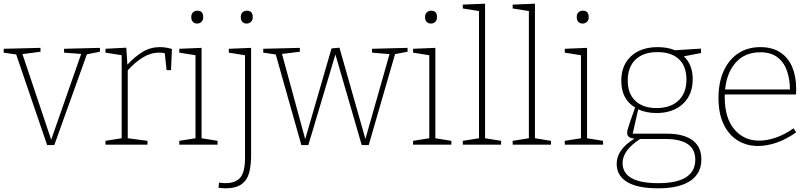

<svg xmlns="http://www.w3.org/2000/svg" viewBox="-25 -786 4408 1043"><path d="M323 -521 518 -526V-505L447 -491L270 2H231L63 -490L-5 -500V-521L195 -526V-505L97 -492L253 -27L416 -493L323 -500Z M548 0V-21L636 -35V-486L548 -500V-521L661 -527L667 -435Q708 -479 750.5 -504.5Q793 -530 843 -530Q875 -530 909 -520L904 -405H880L870 -497Q857 -500 839 -500Q793 -500 751 -474Q709 -448 669 -404V-35L776 -21V0Z M1157 -21V0H949V-21L1037 -35V-486L949 -500V-521L1070 -526V-35ZM1046 -658Q1032 -658 1023 -667Q1014 -676 1014 -693Q1014 -710 1023.5 -719Q1033 -728 1047 -728Q1079 -728 1079 -693Q1079 -676 1069 -667Q1059 -658 1046 -658Z M1198 237Q1191 237 1181.5 236Q1172 235 1162 234L1165 206Q1174 207 1182 208Q1190 209 1198 209Q1256 209 1281 178Q1306 147 1306 73V-486L1218 -500V-521L1339 -526V60Q1339 112 1328.5 152Q1318 192 1287.5 214.5Q1257 237 1198 237ZM1315 -658Q1301 -658 1292 -667Q1283 -676 1283 -693Q1283 -710 1292.5 -719Q1302 -728 1316 -728Q1348 -728 1348 -693Q1348 -676 1338 -667Q1328 -658 1315 -658Z M1996 -521 2189 -526V-505L2121 -492L1978 2H1940L1797 -490L1650 2H1612L1473 -490L1405 -500V-521L1604 -526V-505L1507 -493L1633 -30L1776 -523L1819 -527L1960 -31L2091 -492L1996 -500Z M2427 -21V0H2219V-21L2307 -35V-486L2219 -500V-521L2340 -526V-35ZM2316 -658Q2302 -658 2293 -667Q2284 -676 2284 -693Q2284 -710 2293.5 -719Q2303 -728 2317 -728Q2349 -728 2349 -693Q2349 -676 2339 -667Q2329 -658 2316 -658Z M2697 -21V0H2489V-21L2577 -35V-726L2489 -740V-761L2610 -766V-35Z M2968 -21V0H2760V-21L2848 -35V-726L2760 -740V-761L2881 -766V-35Z M3251 -21V0H3043V-21L3131 -35V-486L3043 -500V-521L3164 -526V-35ZM3140 -658Q3126 -658 3117 -667Q3108 -676 3108 -693Q3108 -710 3117.5 -719Q3127 -728 3141 -728Q3173 -728 3173 -693Q3173 -676 3163 -667Q3153 -658 3140 -658Z M3550 237Q3438 237 3381.5 202.5Q3325 168 3325 104Q3325 26 3422 -33Q3382 -36 3382 -63Q3382 -72 3384.5 -82.5Q3387 -93 3396 -119Q3405 -145 3425 -202Q3350 -247 3350 -347Q3350 -432 3403.5 -481Q3457 -530 3548 -530Q3601 -530 3642 -513L3783 -522V-498L3690 -480Q3738 -434 3738 -356Q3738 -271 3684.5 -221.5Q3631 -172 3541 -172Q3486 -172 3442 -192L3412 -60H3595Q3688 -60 3736.5 -24.5Q3785 11 3785 80Q3785 156 3725 196.5Q3665 237 3550 237ZM3542 -199Q3618 -199 3661 -240Q3704 -281 3704 -354Q3704 -426 3663 -464.5Q3622 -503 3547 -503Q3470 -503 3427.5 -462.5Q3385 -422 3385 -348Q3385 -278 3426 -238.5Q3467 -199 3542 -199ZM3551 209Q3752 209 3752 81Q3752 -31 3589 -31H3452Q3357 31 3357 99Q3357 209 3551 209Z M4093 7Q4030 7 3981.5 -23.5Q3933 -54 3905.5 -112Q3878 -170 3878 -254Q3878 -338 3906 -400Q3934 -462 3985 -496Q4036 -530 4106 -530Q4170 -530 4213.5 -501.5Q4257 -473 4278.5 -422Q4300 -371 4300 -305Q4300 -299 4300 -291.5Q4300 -284 4299 -273H3912Q3912 -266 3912 -258Q3912 -145 3964 -83.5Q4016 -22 4099 -22Q4141 -22 4188.5 -38Q4236 -54 4286 -89L4300 -67Q4246 -29 4193.5 -11Q4141 7 4093 7ZM4105 -502Q4022 -502 3972.5 -447Q3923 -392 3914 -300H4266Q4266 -354 4250.5 -400Q4235 -446 4199.5 -474Q4164 -502 4105 -502Z"/></svg>

Font: Bitter ExtraLight
Style: Regular
Weight: 200
Designer: Sol Matas, and Bitter project Authors
Foundry: Sol Matas
Version: Version 2.001